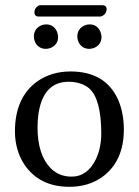

<svg xmlns="http://www.w3.org/2000/svg" viewBox="-20 -717 540 747"><path d="M371.1 -652.8H127Q114.7 -654.3 113.8 -668Q113.8 -685.1 128.4 -694.3Q132.8 -696.8 136.2 -696.8H380.9Q393.6 -695.3 395 -683.1Q395 -665 379.9 -655.8Q375 -653.3 371.1 -652.8ZM111.8 -574.2Q111.8 -604.5 139.2 -617.7Q148.9 -622.1 159.2 -622.1Q189 -622.1 201.7 -593.8Q205.6 -583.5 206.1 -574.2Q206.1 -543.5 177.7 -530.8Q168.5 -527.3 159.2 -526.9Q128.4 -526.9 115.7 -555.2Q111.8 -564.9 111.8 -574.2ZM280.8 -574.2Q280.8 -604.5 308.1 -617.7Q317.9 -622.1 328.1 -622.1Q357.9 -622.1 370.6 -593.8Q374.5 -583.5 375 -574.2Q375 -543.5 346.7 -530.8Q337.4 -527.3 328.1 -526.9Q297.4 -526.9 284.7 -555.2Q280.8 -564.9 280.8 -574.2ZM38.1 -205.1Q38.1 -338.9 126.5 -401.4Q180.2 -438.5 253.9 -439Q388.7 -439 438.5 -331.5Q461.4 -280.8 461.9 -213.9Q461.9 -89.8 378.4 -28.8Q324.7 9.8 250 9.8Q132.8 9.8 74.2 -77.6Q38.6 -132.8 38.1 -205.1ZM247.1 -398.9Q148.9 -398.9 129.9 -275.9Q126 -250 126 -222.2Q126 -113.8 178.2 -61.5Q210.4 -29.8 258.8 -29.8Q319.8 -29.8 353 -97.2Q373.5 -140.6 374 -195.8Q374 -332 326.7 -373.5Q296.4 -398.4 247.1 -398.9Z"/></svg>

Font: Linux Biolinum O
Style: Regular
Weight: 400
Designer: Philipp H. Poll
Foundry: Philipp H. Poll
Version: Version 1.0.4